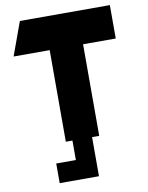

<svg xmlns="http://www.w3.org/2000/svg" viewBox="-98 -770 818 1059"><g transform="rotate(-10 311.0 -240.5)"><path d="M20 -513 88 -700H592V-513H409V0H369V219H149V109H259V0H222V-513Z"/></g></svg>

Font: Clickuper
Style: Bold
Weight: 700
Designer: Denis Ignatov
Foundry: Denis Ignatov
Version: Version 1.10 April 16, 2021